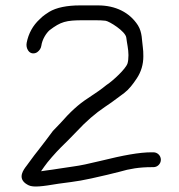

<svg xmlns="http://www.w3.org/2000/svg" viewBox="-20 -645 664 711"><path d="M548.2 -81H541.2C495.9 -81 437.2 -70.2 352.2 -49.2C309.2 -38.6 275.8 -31.7 252.9 -28.7C209.6 -22.9 181.1 -17.2 152.4 -13.9C145.1 -13.1 139 -12 132 -10.9C135.1 -15.2 139.8 -21.7 143.9 -27.9C155.6 -45.3 187.2 -81.1 205.3 -99L233.6 -127C243.2 -136.5 253.2 -146.8 264.2 -158.4C298.3 -195.1 333 -225.3 368.7 -249.2C382.8 -258.6 393.9 -266.4 402.3 -272.7L440.1 -300.7C457.7 -314.3 471.8 -332.4 486.7 -355C502.7 -379.2 510.8 -406.6 510.8 -436.3C510.8 -450.1 510.3 -460.5 509.1 -468.4C505.1 -494.9 507.3 -524.8 490.8 -551.2C460.1 -599 407.8 -625 343.3 -625H275.7C229 -625 188.5 -617.2 161.9 -600.9L146.9 -590.9C140.8 -586.9 133.9 -580.8 126.6 -573.5C101.9 -550.8 85.5 -521.2 78.8 -486.6C76.8 -476.4 78.7 -465.9 84.7 -457.3C94.2 -443.7 109.9 -446 118.3 -452.1C126.1 -457.9 131.7 -466.1 133 -475.3C136.3 -499.2 150.9 -521.9 163.6 -533.2C205.3 -564.8 224.1 -570 288.4 -570H333.6C348.4 -570 360.9 -569.4 370.8 -568.2C384.1 -566.6 445.1 -529.2 447.7 -505.5C450.1 -484.7 455.7 -463.2 455.7 -440.8C455.7 -427.5 454.4 -417.2 452.2 -410.1C445.8 -390.1 399.3 -346.7 375.2 -330.8L374.5 -330.4L373.9 -329.9C357.7 -316.5 334.3 -299.9 304 -280.2C271.3 -259.1 239.8 -230.3 204.3 -189.7L175.8 -160C159.7 -138.6 137.5 -108.2 120.1 -86.6C100.6 -62.5 94.6 -52.2 78.4 -31.1C67 -16.4 45.6 12.3 74.3 34.1C77.8 36.7 81.8 39.1 86.4 41.3C104 49.7 137.4 45.2 195.9 35.4C274.5 24.9 278.1 25.5 376.8 2.4L421.7 -8.7L422.1 -8.8C460 -20.1 496.9 -26 541.2 -26H548.2C563.3 -26 575.7 -38.5 575.7 -53.5C575.7 -68.5 563.3 -81 548.2 -81Z"/></svg>

Font: MewTooHand
Style: BdWide
Weight: 400
Designer: Mew Too, Robert Jablonski
Version: Version 0.77